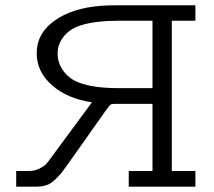

<svg xmlns="http://www.w3.org/2000/svg" viewBox="-20 -703 807 723"><path d="M41 0V-59.1H87.9Q110.8 -59.1 128.4 -68.1Q146 -77.1 153.1 -84.5Q160.2 -91.8 172.9 -109.9L326.2 -317.9Q234.4 -331.1 176.3 -381.6Q118.2 -432.1 118.2 -502.9Q118.2 -577.1 185.1 -625Q252 -672.9 360.8 -681.2Q381.8 -683.1 423.8 -683.1H715.8V-625H627V-59.1H715.8V0H464.8V-59.1H554.2V-312H415Q400.9 -312 396.5 -309.1Q392.1 -306.2 377.9 -286.1L241.2 -92.8Q220.2 -63 213.1 -54Q206.1 -44.9 189 -28.1Q171.9 -11.2 154.5 -5.6Q137.2 0 113.8 0ZM196.8 -502Q196.8 -469.7 213.9 -442.9Q231 -416 257.8 -400.9Q313 -371.1 425.8 -371.1H554.2V-625H429.2Q342.3 -625 288.1 -608.9Q233.9 -592.8 210 -550.8Q196.8 -528.8 196.8 -502Z"/></svg>

Font: CMU Concrete
Style: Roman
Weight: 500
Version: Version 0.7.0